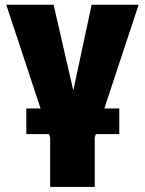

<svg xmlns="http://www.w3.org/2000/svg" viewBox="-20 -565 595 789"><path d="M5.7 -545.5H200.3L281.2 -193.2L356.5 -545.5H549.7L369.3 0V203.1H186.1V0ZM88.1 -14.2V-119.3H470.2V-14.2Z"/></svg>

Font: Inter UI Black
Style: Regular
Weight: 900
Designer: Rasmus Andersson
Foundry: rsms
Version: 3.2;8d6f07862